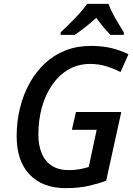

<svg xmlns="http://www.w3.org/2000/svg" viewBox="-20 -961 689 991"><path d="M319 10Q200 10 133 -60Q66 -130 66 -258Q66 -335 83.5 -405Q101 -475 133.5 -533Q166 -591 212 -634Q258 -677 317.5 -700.5Q377 -724 448 -724Q508 -724 554 -713Q600 -702 643 -681L602 -589Q567 -607 528.5 -619Q490 -631 445 -631Q384 -631 335 -603Q286 -575 250.5 -524.5Q215 -474 196.5 -408Q178 -342 178 -266Q178 -213 194.5 -171.5Q211 -130 246 -106.5Q281 -83 336 -83Q367 -83 393 -88Q419 -93 438 -99L479 -291H351L372 -383H606L528 -28Q484 -12 434.5 -1Q385 10 319 10ZM293 -794Q311 -811 337.5 -837Q364 -863 389.5 -891Q415 -919 430 -941H540Q549 -916 563 -889.5Q577 -863 592 -838.5Q607 -814 619 -794V-781H550Q540 -792 527 -806Q514 -820 501.5 -836.5Q489 -853 477 -869Q449 -843 420.5 -821Q392 -799 366 -781H293Z"/></svg>

Font: Noto Sans Display Medium
Style: Italic
Weight: 500
Italic angle: -12°
Designer: Monotype Design Team
Foundry: Monotype Imaging Inc.
Version: Version 2.003